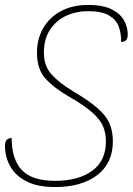

<svg xmlns="http://www.w3.org/2000/svg" viewBox="-27 -744 536 774"><path d="M195 10Q125 10 80.5 -12.5Q36 -35 14.5 -73Q-7 -111 -7 -158Q-7 -186 20 -188Q20 -102 61 -58.5Q102 -15 195 -15Q289 -15 344.5 -55.5Q400 -96 400 -174Q400 -208 388 -235.5Q376 -263 344.5 -291Q313 -319 252 -354Q191 -389 156.5 -427Q122 -465 122 -531Q122 -586 146.5 -629.5Q171 -673 217.5 -698.5Q264 -724 328 -724Q390 -724 425 -705.5Q460 -687 474 -660Q488 -633 488 -605Q488 -575 461 -575Q462 -608 452 -636Q442 -664 413 -681.5Q384 -699 326 -699Q281 -699 241 -681Q201 -663 175.5 -625.5Q150 -588 150 -531Q150 -479 180 -445Q210 -411 266 -377Q329 -340 364.5 -309.5Q400 -279 414 -247.5Q428 -216 428 -174Q428 -87 365.5 -38.5Q303 10 195 10Z"/></svg>

Font: Noto Serif Thin
Style: Italic
Weight: 100
Italic angle: -12°
Designer: Monotype Design Team
Foundry: Monotype Imaging Inc.
Version: Version 2.014; ttfautohint (v1.8.4.7-5d5b)